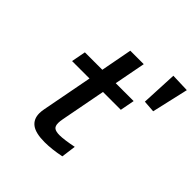

<svg xmlns="http://www.w3.org/2000/svg" viewBox="-217 -991 1160 1160"><g transform="rotate(45 363.0 -411.0)"><path d="M194.5 -95.5Q194.5 -111.5 198.5 -133L260.5 -458H111.5L129 -550H278L316 -751H431L392.5 -550H545.5L528 -458H375.5L321 -172.5Q316.5 -150 316.5 -134.5Q316.5 -107.5 330.2 -97.5Q344 -87.5 375 -87.5Q412 -87.5 489.5 -103L477 -9.5Q401.5 6 341 6Q264 6 229.2 -19.8Q194.5 -45.5 194.5 -95.5ZM596 -595.5 607 -828 726 -824 672.5 -590Z"/></g></svg>

Font: JuliaMono SemiBoldItalic
Style: Regular
Weight: 600
Italic angle: -9°
Monospace: yes
Designer: cormullion
Foundry: corm
Version: Version 0.049; ttfautohint (v1.8.4)